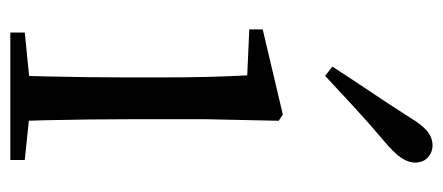

<svg xmlns="http://www.w3.org/2000/svg" viewBox="-263 -595 858 372"><g transform="rotate(90 166.0 -409.0)"><path d="M43 0V-28L153 -39H184L290 -28V0ZM126 0Q127 -24 128 -65Q129 -106 129.5 -150.5Q130 -195 130 -229V-289Q130 -340 129 -381Q128 -422 126 -459L37 -463V-489L202 -528L214 -520L211 -380V-229Q211 -195 211.5 -150.5Q212 -106 213 -65Q214 -24 215 0ZM109 -624Q133 -661 157.5 -697.5Q182 -734 207 -773Q222 -798 234.5 -808Q247 -818 262 -818Q275 -818 285 -809Q295 -800 295 -784Q295 -771 285.5 -757Q276 -743 252 -723Q220 -696 189 -667.5Q158 -639 127 -610Z"/></g></svg>

Font: Noto Serif SC
Style: Regular
Weight: 400
Designer: Ryoko NISHIZUKA 西塚涼子 (kana & ideographs); Frank Grießhammer (Latin, Greek & Cyrillic); Wenlong ZHANG 张文龙 (bopomofo); San
Foundry: Adobe
Version: Version 2.002-H1;hotconv 1.1.0;makeotfexe 2.6.0